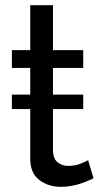

<svg xmlns="http://www.w3.org/2000/svg" viewBox="-20 -716 393 743"><path d="M342 -26Q334 -22 321 -16.5Q308 -11 291.5 -5.5Q275 0 255.5 3.5Q236 7 215 7Q167 7 132 -19.5Q97 -46 97 -102V-294H26V-350H97V-453H26V-522H97V-696H185V-522H302V-453H185V-350H302V-294H185V-129Q187 -100 204 -87Q221 -74 244 -74Q270 -74 291.5 -82.5Q313 -91 321 -96Z"/></svg>

Font: PTCRaleway Medium
Style: Regular
Weight: 500
Designer: Matt McInerney, Pablo Impallari, Rodrigo Fuenzalida
Foundry: Matt McInerney, Pablo Impallari, Rodrigo Fuenzalida
Version: Version 3.000g; ttfautohint (v1.5) -l 8 -r 28 -G 28 -x 14 -D